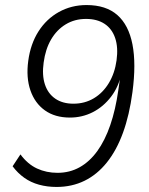

<svg xmlns="http://www.w3.org/2000/svg" viewBox="-20 -733 589 761"><path d="M204 8Q167 8 134.5 -1Q102 -10 76 -28.5Q50 -47 30 -74L61 -121Q90 -82 127 -65Q164 -48 208 -48Q256 -48 295.5 -70Q335 -92 365.5 -134Q396 -176 417 -237Q438 -298 449 -376L459 -446L462 -445Q451 -390 420.5 -350Q390 -310 348 -288.5Q306 -267 257 -267Q198 -267 158 -295.5Q118 -324 100.5 -375Q83 -426 92 -492Q101 -559 132.5 -608.5Q164 -658 213.5 -685.5Q263 -713 323 -713Q400 -713 445 -673.5Q490 -634 505 -557Q520 -480 505 -368Q493 -277 467.5 -207Q442 -137 403.5 -89Q365 -41 315 -16.5Q265 8 204 8ZM271 -322Q316 -322 352 -343.5Q388 -365 411.5 -404Q435 -443 442 -494Q449 -545 436.5 -582Q424 -619 394.5 -638.5Q365 -658 321 -658Q276 -658 240.5 -636.5Q205 -615 182.5 -576.5Q160 -538 153 -485Q146 -435 158 -398.5Q170 -362 199 -342Q228 -322 271 -322Z"/></svg>

Font: Nunito Sans 10pt SemiCondensed Light
Style: Italic
Weight: 300
Width: 4
Italic angle: -9°
Designer: Vernon Adams
Foundry: Vernon Adams
Version: Version 3.101;gftools[0.9.27]